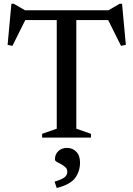

<svg xmlns="http://www.w3.org/2000/svg" viewBox="-20 -724 702 1010"><path d="M458.5 -20V0H201.5V-20L278.5 -47V-618.5H113L45.5 -483L20 -488L40 -704.5H52L111.5 -670H550.5L610 -704.5H622L642 -488L616.5 -483L549 -618.5H381.5V-47ZM267 231.5Q306.5 219.5 320.2 208.2Q334 197 334 179.5Q334 165 324.2 155.8Q314.5 146.5 301.8 140Q289 133.5 279 127.8Q269 122 269 115Q269 87.5 286.8 70.8Q304.5 54 333 54Q361.5 54 381.2 74Q401 94 401 131Q401 176.5 375.8 211.5Q350.5 246.5 278.5 265Z"/></svg>

Font: Newsreader Text Medium
Style: Regular
Weight: 500
Designer: Hugues Gentile
Foundry: Production Type
Version: Version 1.001